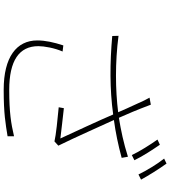

<svg xmlns="http://www.w3.org/2000/svg" viewBox="39 -930 922 1040"><g transform="rotate(90 500.0 -410.0)"><path d="M839 -838C870 -799 902 -746 925 -699L953 -713C932 -752 893 -814 866 -851ZM736 -802C763 -764 801 -704 820 -663L848 -677C826 -723 788 -780 764 -815ZM829 -642C753 -618 686 -604 618 -593C594 -648 579 -681 547 -766L509 -759C520 -740 528 -723 544 -687C563 -648 573 -622 588 -589C467 -574 319 -572 174 -591L175 -557C320 -544 463 -543 600 -562L601 -560C630 -491 696 -350 730 -276C692 -281 609 -290 566 -295L561 -267C617 -262 714 -252 746 -244L769 -265C724 -356 662 -497 630 -566C697 -575 765 -589 835 -608ZM226 -292C209 -240 199 -194 199 -151C199 -38 290 31 466 31C597 31 649 21 718 10V-25C649 -9 590 1 467 1C309 1 230 -52 230 -157C230 -188 240 -245 259 -288Z"/></g></svg>

Font: SSpoqa Han Sans Neo Thin
Style: Regular
Weight: 100
Designer: [Spoqa Han Sans Neo] Dong-huui Kim  Younghwa Kang  Yujin Lee  [Noto Sans] Ryoko NISHIZUKA  (kana & ideographs); Paul D. 
Foundry: Spoqa (http://www.spoqa-han-sans.com)
Version: Version 1.000